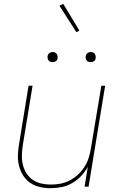

<svg xmlns="http://www.w3.org/2000/svg" viewBox="-20 -980 640 1008"><path d="M245 8Q216 8 188 1.5Q160 -5 138 -20.5Q116 -36 101.5 -59Q87 -82 80 -109Q73 -136 74 -165Q75 -194 80 -223L130 -530H151L100 -220Q96 -194 95 -168Q94 -142 99.5 -117.5Q105 -93 118 -72Q131 -51 150.5 -37Q170 -23 195 -17Q220 -11 246 -11Q271 -11 296 -15.5Q321 -20 344.5 -32Q368 -44 388 -62Q408 -80 422.5 -102.5Q437 -125 445 -149.5Q453 -174 457 -199L512 -530H532L445 0H424L441 -104Q426 -77 405 -55Q384 -33 357.5 -18Q331 -3 302 2.5Q273 8 245 8ZM456 -654Q450 -654 444 -656Q438 -658 434.5 -663Q431 -668 430 -674Q429 -680 430 -686Q431 -691 433.5 -695Q436 -699 439.5 -701.5Q443 -704 447.5 -705.5Q452 -707 456 -707Q463 -707 468.5 -704.5Q474 -702 477.5 -697Q481 -692 482 -686Q483 -680 482 -674Q482 -669 479.5 -665Q477 -661 473 -658.5Q469 -656 465 -655Q461 -654 456 -654ZM256 -654Q250 -654 244 -656Q238 -658 234.5 -663Q231 -668 230 -674Q229 -680 230 -686Q231 -691 233.5 -695Q236 -699 239.5 -701.5Q243 -704 247.5 -705.5Q252 -707 256 -707Q263 -707 268.5 -704.5Q274 -702 277.5 -697Q281 -692 282 -686Q283 -680 282 -674Q282 -669 279.5 -665Q277 -661 273 -658.5Q269 -656 265 -655Q261 -654 256 -654ZM381 -811 292 -950 312 -960 397 -819Z"/></svg>

Font: Iosevka Curly ThExObl
Style: Regular
Weight: 100
Width: 7
Italic angle: -9°
Monospace: yes
Designer: Belleve Invis
Foundry: Belleve Invis
Version: Version 11.1.0; ttfautohint (v1.8.3)